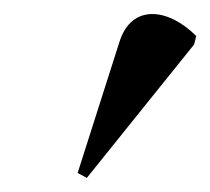

<svg xmlns="http://www.w3.org/2000/svg" viewBox="-20 -747 298 272"><path d="M103 -495 255 -684 258 -696C218 -736 166 -742 149 -687L90 -502Z"/></svg>

Font: Noto Serif Display SemiBold
Style: Italic
Weight: 600
Italic angle: -12°
Designer: Monotype Design Team
Foundry: Monotype Imaging Inc.
Version: Version 2.009